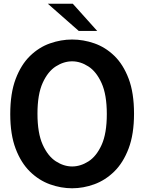

<svg xmlns="http://www.w3.org/2000/svg" viewBox="-20 -996 774 1030"><path d="M367 14Q307 14 248 -7.2Q189 -28.5 141 -75.2Q93 -122 64 -198Q35 -274 35 -384Q35 -496 64 -572.5Q93 -649 141 -695.8Q189 -742.5 248 -763.2Q307 -784 367 -784Q427 -784 486 -763.5Q545 -743 593 -696.8Q641 -650.5 670 -574.2Q699 -498 699 -386Q699 -276 670 -199.5Q641 -123 593 -76Q545 -29 486 -7.5Q427 14 367 14ZM367 -103Q411.5 -103 454.2 -130Q497 -157 525 -218.5Q553 -280 553 -384Q553 -488 525 -550Q497 -612 454.2 -639.5Q411.5 -667 367 -667Q322.5 -667 279.8 -640Q237 -613 209 -551.5Q181 -490 181 -386Q181 -282 209 -220Q237 -158 279.8 -130.5Q322.5 -103 367 -103ZM402.5 -830 236.5 -976H370.5L501.5 -830Z"/></svg>

Font: Junction
Style: Bold
Weight: 700
Designer: Caroline Hadilaksono
Foundry: Caroline Hadilaksono, Tyler Finck, The League of Moveable Type
Version: Version 2.000; ttfautohint (v1.8.3)